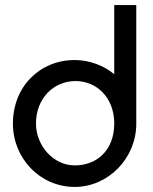

<svg xmlns="http://www.w3.org/2000/svg" viewBox="-20 -730 605 758"><path d="M431 -710V-437C389 -472 332 -493 275 -493C138 -493 31 -389 31 -242C31 -105 138 8 275 8C407 8 518 -105 518 -241V-283V-710ZM275 -77C190 -77 122 -156 122 -242C122 -342 192 -410 278 -410C361 -410 429 -346 431 -247V-243C431 -133 359 -77 275 -77Z"/></svg>

Font: Radis Sans
Style: Regular
Weight: 400
Designer: Gaël Goy
Foundry: Gaël Goy
Version: 1.0